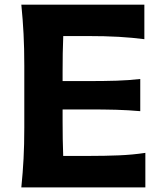

<svg xmlns="http://www.w3.org/2000/svg" viewBox="-20 -809 702 829"><path d="M72.1 0H607.6V-149Q552.4 -140.6 492.4 -138.2Q432.3 -135.8 365.4 -135.8H252.9Q251.5 -171.5 250.9 -207.6Q250.3 -243.6 250.3 -284.5V-336.5H357.4Q428.5 -336.5 481.1 -335.1Q533.7 -333.6 585.6 -329V-467.9Q536.3 -462.3 483.6 -460.6Q430.9 -458.9 357.9 -458.9H250.3V-498.4Q250.3 -541.4 250.9 -578.8Q251.5 -616.2 253.1 -653.4H353.6Q433.8 -653.4 492.7 -650Q551.7 -646.5 603.3 -639.8V-788.8H72.1Q78.6 -723.6 81.7 -662.4Q84.9 -601.3 84.9 -525.1V-257.9Q84.9 -183.8 81.7 -123.8Q78.6 -63.9 72.1 0Z"/></svg>

Font: Pinar-VF
Style: Regular
Weight: 300
Designer: Amin Abedi
Version: Version 3.0